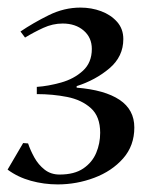

<svg xmlns="http://www.w3.org/2000/svg" viewBox="-35 -751 381 506"><path d="M167 -524V-520Q241 -514 280 -488Q319 -462 319 -415Q319 -367 289.5 -333.5Q260 -300 213.5 -282.5Q167 -265 117 -265Q81 -265 46.5 -274.5Q12 -284 -15 -304L26 -374L39 -373Q45 -355 55.5 -336Q66 -317 82.5 -304Q99 -291 122 -291Q161 -291 184.5 -307Q208 -323 218.5 -348Q229 -373 229 -401Q229 -444 204.5 -466Q180 -488 142 -495.5Q104 -503 62 -503V-522Q92 -524 126 -533.5Q160 -543 183.5 -564.5Q207 -586 207 -622Q207 -652 185.5 -670.5Q164 -689 130 -689Q104 -689 79 -677.5Q54 -666 31 -652L19 -668Q53 -691 93.5 -711Q134 -731 177 -731Q206 -731 231.5 -721.5Q257 -712 273.5 -693.5Q290 -675 290 -648Q290 -602 253.5 -571Q217 -540 167 -524Z"/></svg>

Font: Aref Ruqaa Ink
Style: Bold
Weight: 700
Designer: Abdullah Aref
Version: Version 1.005